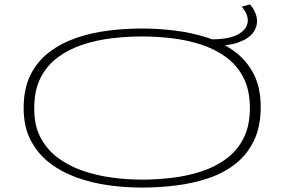

<svg xmlns="http://www.w3.org/2000/svg" viewBox="-20 -839 1287 869"><path d="M622 10Q547 10 471 -0.5Q395 -11 326 -36Q257 -61 203.5 -102.5Q150 -144 118.5 -205Q87 -266 87 -350Q87 -438 118 -500Q149 -562 203 -603Q257 -644 325.5 -667.5Q394 -691 470.5 -700.5Q547 -710 622 -710Q696 -710 772.5 -700.5Q849 -691 918.5 -668.5Q988 -646 1042.5 -605.5Q1097 -565 1128.5 -503.5Q1160 -442 1160 -355Q1160 -265 1129 -201.5Q1098 -138 1044.5 -96.5Q991 -55 922 -32Q853 -9 776 0.5Q699 10 622 10ZM622 -26Q688 -26 757 -34Q826 -42 889.5 -62.5Q953 -83 1003 -119.5Q1053 -156 1082 -212.5Q1111 -269 1111 -350Q1111 -431 1082 -487.5Q1053 -544 1003 -580.5Q953 -617 889.5 -637.5Q826 -658 757 -666Q688 -674 622 -674Q557 -674 488 -666Q419 -658 356 -637.5Q293 -617 243 -580.5Q193 -544 164 -487.5Q135 -431 135 -350Q134 -272 163.5 -216.5Q193 -161 243 -124Q293 -87 356.5 -65.5Q420 -44 488.5 -35Q557 -26 622 -26ZM928 -631V-661H938Q1016 -661 1056.5 -683Q1097 -705 1101 -739Q1105 -773 1074 -809L1112 -819Q1138 -788 1142.5 -755.5Q1147 -723 1128 -694.5Q1109 -666 1063 -648.5Q1017 -631 942 -631Z"/></svg>

Font: Georama ExtraExtended ExtraLight
Style: Regular
Weight: 200
Width: 8
Designer: Jean-Baptiste Levee
Foundry: Production Type
Version: Version 1.000